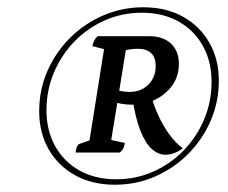

<svg xmlns="http://www.w3.org/2000/svg" viewBox="-20 -750 626 528"><path d="M295.8 -242Q233.3 -242 186.6 -268Q139.8 -294 113.8 -339.5Q87.8 -385 87.8 -444Q87.8 -503 110.3 -554.5Q132.8 -606 172.3 -645.5Q211.8 -685 263.8 -707.5Q315.8 -730 373.8 -730Q436.8 -730 483.3 -704Q529.8 -678 555.8 -632.5Q581.8 -587 581.8 -528Q581.8 -470 559.3 -418Q536.8 -366 497.3 -326.5Q457.8 -287 406.3 -264.5Q354.8 -242 295.8 -242ZM299.8 -257Q353.8 -257 401.3 -278Q448.8 -299 484.8 -336Q520.8 -373 541.3 -421.5Q561.8 -470 561.8 -525Q561.8 -581 537.8 -624Q513.8 -667 470.8 -691Q427.8 -715 369.8 -715Q315.8 -715 268.3 -694Q220.8 -673 184.8 -636Q148.8 -599 128.3 -550.5Q107.8 -502 107.8 -447Q107.8 -391 131.8 -348Q155.8 -305 198.8 -281Q241.8 -257 299.8 -257ZM434.7 -324.5Q415.4 -324.5 397.8 -340Q380.2 -355.5 366.5 -389.5Q352.8 -423.6 344.2 -478.6L393.5 -494.3Q401.5 -462.8 415.3 -432.8Q429.1 -402.8 446.6 -379.2Q464 -355.6 482.7 -342.3Q473.9 -334.8 461 -329.7Q448.2 -324.5 434.7 -324.5ZM297.5 -503.2Q302.9 -501.2 314.6 -499.2Q326.2 -497.2 336 -497.2Q367.7 -497.2 387.9 -517.2Q408.1 -537.3 408.1 -568.2Q408.1 -615.9 358.3 -615.9Q351.1 -615.9 339.9 -614.6Q328.7 -613.3 316.7 -610.3L327 -618.2L283.8 -352.2L275 -367.3L323.3 -356.9Q321.8 -347.1 318.6 -341.2Q315.4 -335.3 309.4 -330.5H188Q189.9 -351 198.9 -354.4L234.8 -366.9L224.9 -356L267.5 -623.6L275 -612.7L234.1 -623.1Q236.1 -632.9 239.5 -639.3Q243 -645.6 248.4 -650.5H387.7Q427.6 -651 449.8 -630.5Q472 -610 472 -574.2Q472 -526.5 434.8 -494.3Q397.6 -462.1 341.5 -462.1Q329.2 -462.1 315.2 -464.4Q301.1 -466.6 290.7 -470Z"/></svg>

Font: Petrona
Style: Italic
Weight: 400
Italic angle: -9°
Designer: Ringo R. Seeber
Foundry: Ringo R. Seeber
Version: Version 2.001; ttfautohint (v1.8.3)